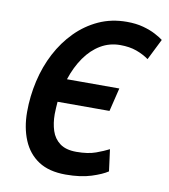

<svg xmlns="http://www.w3.org/2000/svg" viewBox="-81 -779 760 863"><g transform="rotate(10 298.5 -347.0)"><path d="M276 15Q200 15 152 -16.5Q104 -48 80.5 -104.5Q57 -161 57 -233Q57 -304 73 -374Q89 -444 120.5 -504Q152 -564 197.5 -610Q243 -656 301 -682.5Q359 -709 429 -709Q471 -709 504 -700Q537 -691 560.5 -678.5Q584 -666 597 -656L549 -560Q524 -578 492 -589.5Q460 -601 418 -601Q369 -601 328.5 -577Q288 -553 257.5 -509.5Q227 -466 208 -408H447L421 -301H184Q183 -287 182 -272Q181 -257 181 -244Q181 -203 192 -169Q203 -135 230.5 -114.5Q258 -94 306 -94Q359 -94 394.5 -107Q430 -120 453 -132L466 -33Q441 -16 392.5 -0.5Q344 15 276 15Z"/></g></svg>

Font: Ubuntu Sans Mono SemiBold
Style: Italic
Weight: 600
Italic angle: -13.5°
Monospace: yes
Designer: Dalton Maag Ltd
Foundry: Dalton Maag Ltd
Version: Version 1.006